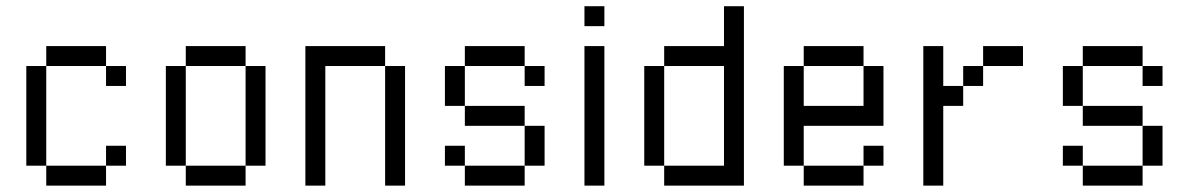

<svg xmlns="http://www.w3.org/2000/svg" viewBox="-20 -582 3728 602"><path d="M312.5 -125H375V-62.5H312.5ZM125 -62.5H312.5V0H125ZM62.5 -375H125V-62.5H62.5ZM125 -437.5H312.5V-375H125ZM312.5 -375H375V-312.5H312.5Z M750 -375H812.5V-62.5H750ZM562.5 -62.5H750V0H562.5ZM500 -375H562.5V-62.5H500ZM562.5 -437.5H750V-375H562.5Z M1187.5 -375H1250V0H1187.5ZM937.5 -437.5H1187.5V-375H1000V0H937.5Z M1375 -375H1437.5V-250H1375ZM1625 -187.5H1687.5V-62.5H1625ZM1437.5 -62.5H1625V0H1437.5ZM1375 -125H1437.5V-62.5H1375ZM1437.5 -250H1625V-187.5H1437.5ZM1625 -375H1687.5V-312.5H1625ZM1437.5 -437.5H1625V-375H1437.5Z M1812.5 -437.5H1875V0H1812.5ZM1812.5 -562.5H1875V-500H1812.5Z M2000 -375H2062.5V-62.5H2000ZM2250 -562.5H2312.5V0H2062.5V-62.5H2250V-375H2062.5V-437.5H2250Z M2687.5 -125H2750V-62.5H2687.5ZM2500 -62.5H2687.5V0H2500ZM2437.5 -375H2500V-250H2687.5V-375H2750V-187.5H2500V-62.5H2437.5ZM2500 -437.5H2687.5V-375H2500Z M3062.5 -437.5H3187.5V-375H3062.5ZM3000 -375H3062.5V-312.5H3000ZM2875 -437.5H2937.5V-312.5H3000V-250H2937.5V0H2875Z M3312.5 -375H3375V-250H3312.5ZM3562.5 -187.5H3625V-62.5H3562.5ZM3375 -62.5H3562.5V0H3375ZM3312.5 -125H3375V-62.5H3312.5ZM3375 -250H3562.5V-187.5H3375ZM3562.5 -375H3625V-312.5H3562.5ZM3375 -437.5H3562.5V-375H3375Z"/></svg>

Font: Pixel Operator
Style: Regular
Weight: 400
Designer: Jayvee Enaguas (HarvettFox96)
Version: 2016.04.25